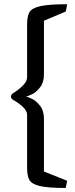

<svg xmlns="http://www.w3.org/2000/svg" viewBox="-20 -739 358 917"><path d="M189.9 -170.9V80.1L300.8 124.5L293.9 158.7Q208.5 158.7 169.9 149.4Q131.3 140.1 120.4 120.6Q109.4 101.1 109.4 60.5V-190.4Q109.4 -210.9 87.2 -230.5Q64.9 -250 42.5 -262.2Q38.6 -264.6 35.4 -268.6Q32.2 -272.5 32.2 -277.8Q32.2 -283.2 35.6 -287.6Q39.1 -292 42.5 -293.9Q65.4 -307.6 87.4 -328.6Q109.4 -349.6 109.4 -369.6V-620.6Q109.4 -661.1 120.6 -680.7Q131.8 -700.2 172.1 -709.5Q212.4 -718.8 300.8 -718.8L294.4 -684.1L189.9 -640.1V-384.3Q189.9 -345.7 171.6 -322.3Q153.3 -298.8 134.5 -289.6Q115.7 -280.3 104.5 -277.8Q115.7 -275.4 134.5 -266.1Q153.3 -256.8 171.6 -233.4Q189.9 -210 189.9 -170.9Z"/></svg>

Font: Vesper Libre
Style: Regular
Weight: 400
Designer: Robert Keller & Kimya Gandhi
Foundry: Mota Italic
Version: Version 1.058